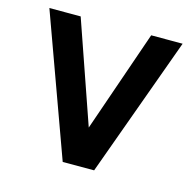

<svg xmlns="http://www.w3.org/2000/svg" viewBox="-85 -627 723 714"><g transform="rotate(15 276.5 -270.0)"><path d="M216 0H337L533 -540H412L276.5 -148.5L140.5 -540H20Z"/></g></svg>

Font: Manrope
Style: Bold
Weight: 700
Designer: Mikhail Sharanda
Foundry: Mikhail Sharanda
Version: Version 4.505;FEAKit 1.0